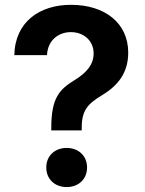

<svg xmlns="http://www.w3.org/2000/svg" viewBox="-20 -757 592 786"><path d="M189.9 -233.4V-223.1H314.5V-233.4C314.5 -306.2 339.8 -332 397.5 -367.2C463.4 -406.7 504.9 -459.5 504.9 -541.5C504.9 -663.1 408.7 -737.3 270.5 -737.3C144.5 -737.3 41.5 -669.4 38.6 -531.2H172.4C175.3 -593.8 221.2 -625.5 270 -625.5C321.8 -625.5 363.3 -591.3 363.3 -538.1C363.3 -489.3 329.6 -456.5 285.6 -429.2C225.1 -391.6 189.9 -359.4 189.9 -233.4ZM252.9 8.8C301.8 8.8 336.4 -23.9 336.4 -71.3C336.4 -118.7 301.8 -151.4 252.9 -151.4C204.1 -151.4 169.4 -118.7 169.4 -71.3C169.4 -23.9 204.1 8.8 252.9 8.8Z"/></svg>

Font: Raveo SemiBold
Style: Regular
Weight: 600
Designer: Jakub Foglar, Rasmus Andersson (Inter)
Foundry: Jakubfoglar.com
Version: Version 1.100;Glyphs 3.2.3 (3260)